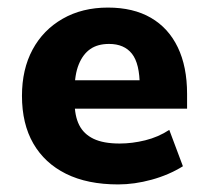

<svg xmlns="http://www.w3.org/2000/svg" viewBox="-20 -476 547 507"><path d="M292 11Q211 11 154.5 -17Q98 -45 68 -97Q38 -149 38 -223Q38 -293 66 -345Q94 -397 145.5 -426.5Q197 -456 265 -456Q332 -456 378.5 -429Q425 -402 449.5 -351Q474 -300 474 -228V-189H163V-264H365L349 -248Q349 -308 328.5 -334Q308 -360 268 -360Q238 -360 218.5 -346.5Q199 -333 188 -306Q177 -279 177 -238V-207Q177 -170 189 -146Q201 -122 227 -109.5Q253 -97 296 -97Q329 -97 363.5 -105.5Q398 -114 427 -133L463 -37Q426 -14 380.5 -1.5Q335 11 292 11Z"/></svg>

Font: Nunito Sans 12pt ExtraLight
Style: Weight 830 Width 84 Optical size 12.0 YTLC 445
Weight: 830
Width: 4
Designer: Vernon Adams
Foundry: Vernon Adams
Version: Version 3.101;gftools[0.9.27]